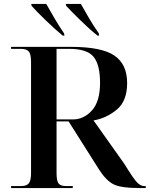

<svg xmlns="http://www.w3.org/2000/svg" viewBox="-20 -951 757 971"><path d="M36 0H348V-10H314Q286 -10 276 -23.5Q266 -37 266 -76V-337H327L482 -92Q516 -39 553 -19.5Q590 0 687 0H717V-10H709Q693 -10 675.5 -26Q658 -42 609 -122L453 -342Q518 -353 570.5 -396.5Q623 -440 623 -531Q623 -626 558.5 -670Q494 -714 339 -714H36V-704H86Q114 -704 125.5 -690.5Q137 -677 137 -638V-76Q137 -37 125.5 -23.5Q114 -10 86 -10H36ZM266 -347V-704H329Q420 -704 453 -664Q486 -624 486 -532Q486 -438 445 -392.5Q404 -347 348 -347ZM297 -771H306L304 -782Q280 -817 256.5 -857Q233 -897 214 -931H138L140 -921Q163 -895 211.5 -848Q260 -801 297 -771ZM473 -771H481L480 -782Q455 -817 431.5 -857Q408 -897 389 -931H313L315 -921Q339 -895 387 -848Q435 -801 473 -771Z"/></svg>

Font: Noto Serif Display Semi
Style: Regular
Weight: 600
Designer: Monotype Design Team
Foundry: Monotype Imaging Inc.
Version: Version 1.900